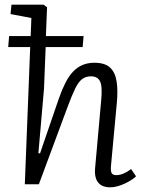

<svg xmlns="http://www.w3.org/2000/svg" viewBox="-20 -787 617 820"><path d="M451 13Q425 13 410 2.5Q395 -8 389.5 -26Q384 -44 386 -67L412 -357Q418 -417 407.5 -439Q397 -461 369 -461Q346 -461 330.5 -449Q315 -437 301.5 -409.5Q288 -382 270 -334L146 0H86L109 -586H15L19 -633H111L114 -710L25 -727L29 -767H166L181 -756L176 -633H337L333 -586H175L168 -409L144 -133L151 -132L232 -368Q245 -405 259.5 -433.5Q274 -462 292 -481Q310 -500 332.5 -509.5Q355 -519 383 -519Q428 -519 450 -498.5Q472 -478 478 -439.5Q484 -401 479 -348L454 -79Q452 -56 457 -47.5Q462 -39 477 -39Q492 -39 508 -46Q524 -53 540 -65L561 -34Q553 -26 540.5 -18Q528 -10 513 -3Q498 4 482 8.5Q466 13 451 13Z"/></svg>

Font: Literata Light
Style: Italic
Weight: 300
Italic angle: -2°
Designer: Latin by Veronika Burian and Jose Scaglione. Greek by Irene Vlachou. Cyrillic by Vera Evstafieva
Foundry: TypeTogether
Version: Version 3.103;gftools[0.9.29]